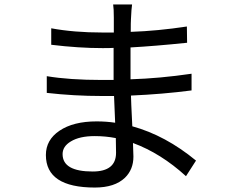

<svg xmlns="http://www.w3.org/2000/svg" viewBox="-20 -804 1040 862"><path d="M500 -184Q454 -193 405 -193Q337 -193 298 -169Q261 -147 261 -112Q261 -34 396 -34Q501 -34 501 -118ZM815 -13Q702 -116 577 -162L579 -101Q579 -43 541 -6Q495 38 406 38Q186 38 186 -108Q186 -176 247 -217Q309 -259 414 -259Q457 -259 497 -253L492 -373H437Q313 -373 190 -387V-462Q292 -445 437 -445H490V-589Q474 -588 441 -588Q334 -588 210 -603V-677Q312 -658 440 -658H491V-725Q491 -765 488 -784H573Q570 -765 568 -719Q567 -706 567 -661Q687 -665 819 -685L820 -612Q674 -597 566 -591V-448Q697 -452 840 -473V-398Q709 -381 568 -375Q568 -358 574 -237Q723 -196 860 -83Z"/></svg>

Font: Source Han Sans K Regular
Style: Regular
Weight: 400
Designer: Ryoko NISHIZUKA  (kana & ideographs); Paul D. Hunt (Latin, Greek & Cyrillic); Wenlong ZHANG  (bopomofo); Sandoll Communi
Foundry: Adobe Systems Incorporated
Version: Version 1.00 July 18, 2014, initial release